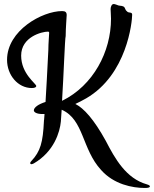

<svg xmlns="http://www.w3.org/2000/svg" viewBox="-20 -752 764 953"><path d="M311 -677C311 -692 304 -697 288 -697C190 -697 15 -601 15 -455C15 -379 69 -315 138 -315C154 -315 160 -320 160 -325C160 -337 85 -385 85 -476C85 -569 188 -595 218 -595C222 -595 224 -593 224 -589C224 -579 220 -537 220 -505C215 -389 209 -305 206 -246C171 -235 148 -219 148 -204C148 -196 160 -186 191 -186H201C200 -174 199 -164 199 -159C198 -155 198 -152 198 -150C193 -46 181 -1 136 47C132 51 130 54 130 57C130 61 132 63 137 63C140 63 145 60 148 59C249 0 277 -97 282 -148L286 -206C286 -207 286 -207 287 -207C397 -158 386 -12 482 92C545 163 637 181 699 181C711 181 724 180 724 173C724 169 719 166 709 163C606 134 551 36 505 -53C446 -160 396 -215 354 -236C371 -244 389 -253 408 -264C611 -382 636 -645 636 -679C636 -695 618 -685 610 -696C599 -704 603 -715 592 -720C583 -725 573 -721 557 -729C552 -731 547 -732 544 -732C535 -732 529 -719 529 -707C529 -698 531 -675 531 -659C531 -495 443 -328 289 -252H288C296 -377 302 -562 306 -573C306 -612 311 -668 311 -677Z"/></svg>

Font: Engagement
Style: Regular
Weight: 400
Designer: Astigmatic (AOETI)
Foundry: Astigmatic (AOETI)
Version: Version 1.000